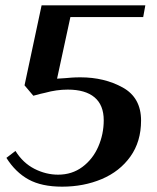

<svg xmlns="http://www.w3.org/2000/svg" viewBox="-20 -680 589 720"><path d="M4 -88 38 -114Q66 -69 109 -47Q152 -25 198 -25Q250 -25 289 -54Q328 -83 348.5 -130Q369 -177 369 -229Q369 -286 334.5 -315Q300 -344 234 -344Q192 -344 149 -332Q138 -330 105 -321L72 -360L136 -660H525L517 -616H244L194 -385L225 -387Q235 -388 249 -389Q263 -390 282 -390Q371 -390 440 -352Q509 -314 509 -228Q509 -149 469 -93Q429 -37 361.5 -8.5Q294 20 213 20Q136 20 87 -7Q38 -34 4 -88Z"/></svg>

Font: Philosopher
Style: Bold Italic
Weight: 700
Italic angle: -10°
Designer: Jovanny Lemonad
Foundry: Jovanny Lemonad
Version: Version 2.000